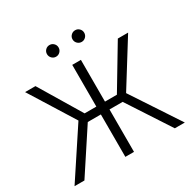

<svg xmlns="http://www.w3.org/2000/svg" viewBox="-196 -1119 1315 1315"><g transform="rotate(-30 461.5 -461.5)"><path d="M495.6 -727.5V0H427.2V-727.5ZM25.4 0 273.4 -376 54.2 -727.5H136.2L334.5 -397.5H589.8L787.6 -727.5H869.1L649.9 -375.5L897.5 0H818.4L599.6 -335.4H323.7L103.5 0ZM562.5 -831.1Q543.5 -831.1 529.8 -844.7Q516.1 -858.4 516.1 -877.4Q516.1 -896.5 529.8 -909.9Q543.5 -923.3 562.5 -923.3Q581.5 -923.3 595 -909.9Q608.4 -896.5 608.4 -877.4Q608.4 -858.4 595 -844.7Q581.5 -831.1 562.5 -831.1ZM359.9 -831.1Q340.8 -831.1 327.4 -844.7Q314 -858.4 314 -877.4Q314 -896.5 327.4 -909.9Q340.8 -923.3 359.9 -923.3Q378.9 -923.3 392.3 -909.9Q405.8 -896.5 405.8 -877.4Q405.8 -858.4 392.3 -844.7Q378.9 -831.1 359.9 -831.1Z"/></g></svg>

Font: Inter 18pt Light
Style: Regular
Weight: 300
Designer: Rasmus Andersson
Foundry: rsms
Version: Version 4.001;git-66647c0bb